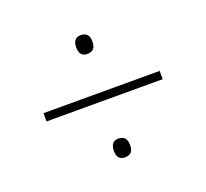

<svg xmlns="http://www.w3.org/2000/svg" viewBox="-78 -606 608 567"><g transform="rotate(-20 226.5 -322.0)"><path d="M225 -455C247 -455 252 -468 252 -485C252 -500 247 -514 225 -514C207 -514 201 -500 201 -485C201 -468 207 -455 225 -455ZM44 -335V-309H409V-335ZM225 -130C247 -130 252 -143 252 -159C252 -175 247 -189 225 -189C207 -189 201 -175 201 -159C201 -143 207 -130 225 -130Z"/></g></svg>

Font: Noto Sans Devanagari Condensed Thin
Style: Regular
Weight: 100
Width: 3
Designer: Jelle Bosma - Monotype Design Team
Foundry: Monotype Imaging Inc.
Version: Version 2.004